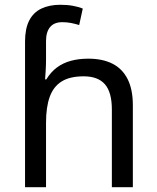

<svg xmlns="http://www.w3.org/2000/svg" viewBox="-20 -785 657 805"><path d="M85 -611Q85 -665 102.5 -699Q120 -733 153.5 -749Q187 -765 233 -765Q262 -765 286.5 -760.5Q311 -756 327 -749L312 -680Q296 -685 278.5 -688.5Q261 -692 241 -692Q207 -692 190 -671.5Q173 -651 173 -613V-535Q173 -513 171.5 -488Q170 -463 169 -452H174Q193 -483 218.5 -502Q244 -521 277 -530Q310 -539 350 -539Q410 -539 451.5 -518Q493 -497 515 -453.5Q537 -410 537 -343V0H449V-326Q449 -398 420 -431.5Q391 -465 331 -465Q273 -465 238.5 -443.5Q204 -422 188.5 -379Q173 -336 173 -271V0H85Z"/></svg>

Font: hingu115
Style: Book
Weight: 400
Designer: Jelle Bosma - Monotype Design Team
Foundry: Monotype Imaging Inc.
Version: Version 2.003